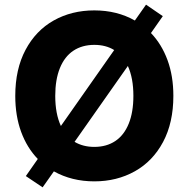

<svg xmlns="http://www.w3.org/2000/svg" viewBox="-20 -761 802 816"><path d="M89.8 -12.7 140.6 -85.4Q94.7 -132.8 69.8 -200.7Q44.9 -268.6 44.9 -353.5Q44.9 -467.3 88.6 -549.3Q132.3 -631.3 208.5 -674.1Q284.7 -716.8 380.9 -716.8Q477.5 -716.8 553.2 -673.8L600.6 -741.2L671.9 -692.4L621.6 -620.6Q667 -573.2 691.9 -505.6Q716.8 -438 716.8 -353.5Q716.8 -239.7 673.1 -157.7Q629.4 -75.7 553 -33Q476.6 9.8 380.9 9.8Q285.2 9.8 209 -32.7L161.1 35.2ZM523.4 -480.5 296.9 -158.2Q333 -136.7 380.9 -136.7Q432.6 -136.7 470 -161.6Q507.3 -186.5 527.1 -235.4Q546.9 -284.2 546.9 -353.5Q546.9 -429.2 523.4 -480.5ZM238.8 -225.6 465.3 -548.3Q429.7 -570.3 380.9 -570.3Q329.1 -570.3 291.7 -545.4Q254.4 -520.5 234.6 -471.7Q214.8 -422.9 214.8 -353.5Q214.8 -277.3 238.8 -225.6Z"/></svg>

Font: Pretendard JP ExtraBold
Style: Regular
Weight: 800
Designer: Base glyphs from Inter by Rasmus Andersson; Hangeul glyphs from Noto Sans CJK(Source Han Sans) by Jang Soo-young and Kan
Foundry: Kil Hyung-jin
Version: Version 1.309